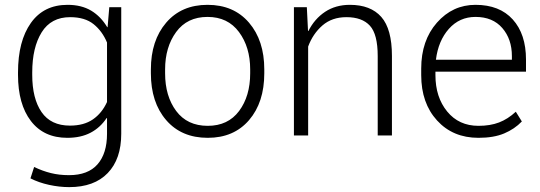

<svg xmlns="http://www.w3.org/2000/svg" viewBox="-20 -558 2226 791"><path d="M54.2 -259.8Q54.2 -388.7 107.2 -463.4Q160.2 -538.1 258.3 -538.1Q315.4 -538.1 355.5 -514.2Q395.5 -490.2 421.9 -445.8L423.3 -446.3L430.2 -528.3H479.5V-6.8Q479.5 97.2 423.8 155Q368.2 212.9 265.1 212.9Q224.6 212.9 182.1 203.6Q139.6 194.3 105.5 176.8L120.6 129.9Q155.3 146.5 189.5 155Q223.6 163.6 264.2 163.6Q342.8 163.6 381.8 118.9Q420.9 74.2 420.9 -6.8V-71.3L419.4 -71.8Q393.1 -32.2 353 -11.2Q313 9.8 257.3 9.8Q160.2 9.8 107.2 -59.6Q54.2 -128.9 54.2 -249.5ZM112.8 -249.5Q112.8 -152.3 151.1 -96.4Q189.5 -40.5 268.1 -40.5Q325.7 -40.5 362.8 -66.2Q399.9 -91.8 420.9 -137.7V-382.8Q401.4 -429.7 365.5 -458.5Q329.6 -487.3 269 -487.3Q190.4 -487.3 151.6 -424.8Q112.8 -362.3 112.8 -259.8Z M601.6 -272Q601.6 -391.1 664.6 -464.6Q727.5 -538.1 835 -538.1Q942.9 -538.1 1005.9 -464.6Q1068.8 -391.1 1068.8 -272V-255.9Q1068.8 -136.2 1006.1 -63.2Q943.4 9.8 835.9 9.8Q727.5 9.8 664.6 -63.2Q601.6 -136.2 601.6 -255.9ZM660.2 -255.9Q660.2 -162.1 705.8 -100.8Q751.5 -39.6 835.9 -39.6Q919.4 -39.6 965.1 -100.8Q1010.7 -162.1 1010.7 -255.9V-272Q1010.7 -363.8 964.6 -426Q918.5 -488.3 835 -488.3Q751 -488.3 705.6 -426Q660.2 -363.8 660.2 -272Z M1244.1 -528.3 1249 -430.7 1250.5 -430.2Q1275.9 -480.5 1319.3 -509.3Q1362.8 -538.1 1421.4 -538.1Q1506.8 -538.1 1550.8 -488.3Q1594.7 -438.5 1594.7 -327.6V0H1536.1V-326.7Q1536.1 -417 1503.9 -452.1Q1471.7 -487.3 1407.2 -487.3Q1347.7 -487.3 1308.3 -453.1Q1269 -418.9 1249.5 -366.2V0H1190.9V-528.3Z M1951.2 9.8Q1845.7 9.8 1780.5 -61.8Q1715.3 -133.3 1715.3 -248.5V-275.4Q1715.3 -391.1 1780 -464.6Q1844.7 -538.1 1939 -538.1Q2038.1 -538.1 2092.5 -477.8Q2147 -417.5 2147 -312.5V-262.7H1773.9V-248.5Q1773.9 -157.7 1822.3 -98.6Q1870.6 -39.6 1951.2 -39.6Q1999.5 -39.6 2035.9 -53.5Q2072.3 -67.4 2105 -97.7L2129.9 -57.6Q2100.1 -26.4 2057.1 -8.3Q2014.2 9.8 1951.2 9.8ZM1939 -488.3Q1873 -488.3 1829.3 -439.2Q1785.6 -390.1 1775.9 -312H2088.9V-326.7Q2088.9 -397 2049.3 -442.6Q2009.8 -488.3 1939 -488.3Z"/></svg>

Font: Roboto Web
Style: Light
Weight: 300
Designer: Google
Version: Version 1.200310; 2013